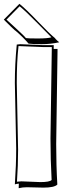

<svg xmlns="http://www.w3.org/2000/svg" viewBox="-50 -950 331 1008"><path d="M56 -718 174 -713H232V-693H252V-679L245 -194Q245 -84 251 19Q235 35 178 35L91 33Q69 33 48 38Q48 34 48.5 26Q49 18 49 14Q32 16 28 18Q35 -85 35 -170L28 -515Q28 -613 38 -716Q52 -718 56 -718ZM215 -223 222 -699V-703H175L51 -708H47V-706Q38 -625 38 -516L45 -164Q45 -80 39 4Q53 2 62 2L162 6Q210 6 221 -5Q215 -113 215 -223ZM261 -728Q215 -718 168 -718Q121 -718 100 -721Q72 -754 30 -790V-789Q18 -799 -30 -847L52 -930Q87 -902 149 -837Q211 -772 241 -748L240 -747Q254 -733 261 -728ZM86 -750Q96 -748 148 -748Q200 -748 220 -754Q214 -760 147.5 -827.5Q81 -895 53 -917L-16 -847Q-12 -843 33 -802Q78 -761 86 -750Z"/></svg>

Font: Londrina Shadow
Style: Regular
Weight: 400
Designer: Marcelo Magalhaes
Foundry: Marcelo Magalhaes
Version: Version 1.001 2011